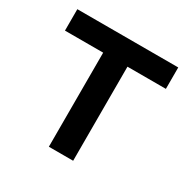

<svg xmlns="http://www.w3.org/2000/svg" viewBox="-125 -638 740 753"><g transform="rotate(30 245.0 -261.5)"><path d="M190 0H300V-426H474V-523H17V-426H190Z"/></g></svg>

Font: FIGSv2-sans-serif SemiBold
Style: Regular
Weight: 600
Designer: Matt McInerney, Pablo Impallari, Rodrigo Fuenzalida,Mirko Velimirovic
Foundry: Matt McInerney, Pablo Impallari, Rodrigo Fuenzalida
Version: Version 4.021;hotconv 1.0.109;makeotfexe 2.5.65596